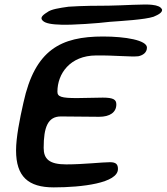

<svg xmlns="http://www.w3.org/2000/svg" viewBox="-20 -780 722 831"><path d="M247 -673C293 -671.5 404.5 -679 455 -685.5C509 -689.5 606.5 -695 644.5 -707.5C667.5 -717 683 -726.5 681.5 -738.5C676 -751 661 -756.5 639 -759C610 -763.5 506.5 -756 450 -755.5C407 -755.5 334.5 -755 277 -751C237.5 -745.5 200.5 -740 184.5 -727C156.5 -710 155 -700 165.5 -690C176.5 -679 203.5 -674 247 -673ZM212.5 31C334.5 31 490.5 12.5 490.5 -48.5C490.5 -68.5 482.5 -78 456 -78C422.5 -78 342 -68.5 266.5 -68.5C193 -68.5 169 -92 169 -140C169 -229.5 187 -276 243.5 -276C275 -276 376.5 -274.5 409 -274.5C456 -274.5 483.5 -294 483.5 -328C483.5 -348 472.5 -357.5 425 -357.5C401 -357.5 340.5 -355.5 313 -355.5C246.5 -355.5 228.5 -361 228.5 -383C228.5 -460.5 282.5 -539.5 396 -540C476 -541 546.5 -533 578.5 -536.5C598 -540.5 616 -552 616 -574C616 -606 522.5 -622 426 -622C243.5 -622 131.5 -565 81.5 -336C65 -263.5 49.5 -184.5 49.5 -129C49.5 -16 102 31 212.5 31Z"/></svg>

Font: Gluten
Style: Italic
Weight: 400
Italic angle: -13°
Designer: Tyler Finck
Foundry: Etcetera Type Company
Version: Version 0.920